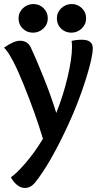

<svg xmlns="http://www.w3.org/2000/svg" viewBox="-20 -682 506 952"><path d="M103 250Q83 250 64.5 235Q46 220 34 197Q62 178 107 126Q152 74 193 6Q156 -117 97.5 -262Q39 -407 0 -446Q49 -480 79 -480Q117 -480 133 -446Q155 -400 194 -303.5Q233 -207 259 -122Q293 -206 315 -299Q337 -392 337 -449Q337 -467 335 -479Q358 -485 386 -485Q440 -485 440 -443Q440 -397 404 -284Q368 -171 319 -65Q229 130 154 223Q132 250 103 250ZM334 -520Q304 -520 283 -540Q262 -560 262 -591Q262 -621 284 -641.5Q306 -662 336 -662Q365 -662 386 -641.5Q407 -621 407 -591Q407 -561 385 -540.5Q363 -520 334 -520ZM144 -520Q114 -520 93 -540Q72 -560 72 -591Q72 -621 94 -641.5Q116 -662 146 -662Q175 -662 196 -641.5Q217 -621 217 -591Q217 -561 195 -540.5Q173 -520 144 -520Z"/></svg>

Font: Overlock
Style: Bold
Weight: 700
Designer: Dario Muhafara
Foundry: Dario Manuel Muhafara
Version: Version 1.002